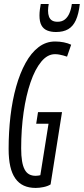

<svg xmlns="http://www.w3.org/2000/svg" viewBox="-20 -914 412 944"><path d="M155.5 10Q122.1 10 97.1 -1.4Q72.1 -12.8 55.4 -36.5Q38.7 -60.1 30.5 -96.3Q22.4 -132.4 22.4 -181.5Q22.4 -265 31.5 -343.2Q40.7 -421.4 59.4 -487.8Q78 -554.2 105.6 -604.2Q133.1 -654.3 169.5 -682.1Q206 -710 250.7 -710Q272.9 -710 293.5 -705.9Q314 -701.8 329.9 -694.1L309.6 -635.5Q300.2 -638.8 290.4 -641.4Q280.7 -644.1 270.8 -645.8Q260.9 -647.6 250.1 -647.6Q213.3 -647.6 182.8 -610.7Q152.2 -573.7 130.2 -509.5Q108.1 -445.3 96.1 -361.9Q84.1 -278.5 84.1 -185Q84.1 -147.6 88.4 -122.2Q92.6 -96.7 101.3 -80.4Q110 -64.2 123.5 -56.9Q136.9 -49.6 155.4 -49.6Q161.4 -49.6 168 -50.6Q174.5 -51.6 178.3 -52.6L218.6 -305.7H158L166.9 -362.6H284.9L228.7 -7.2Q214.2 1.7 193.9 5.8Q173.7 10 155.5 10ZM255.2 -756.6Q230.3 -756.6 211.8 -764.3Q193.3 -771.9 183.7 -789.7Q174.1 -807.4 174.1 -838Q174.1 -851.6 176 -866.8Q177.8 -882 180.4 -894.3H219.6Q218.2 -885.9 217.2 -878.6Q216.2 -871.3 216.2 -861.7Q216.2 -844.5 220.9 -832.1Q225.6 -819.8 235.7 -813.4Q245.9 -807 263.2 -807Q284.4 -807 298.5 -818Q312.6 -828.9 321.2 -848.7Q329.8 -868.5 333.2 -894.3H372.4Q366.8 -844.9 352.9 -814.6Q339.1 -784.4 315.3 -770.5Q291.5 -756.6 255.2 -756.6Z"/></svg>

Font: Georama ExtraCondensed Thin
Style: Italic
Weight: 100
Width: 2
Italic angle: -9°
Designer: Jean-Baptiste Levee
Foundry: Production Type
Version: Version 1.001